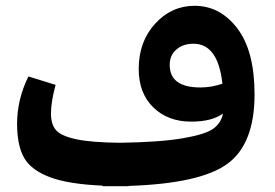

<svg xmlns="http://www.w3.org/2000/svg" viewBox="-20 -625 948 663"><path d="M859 -299Q859 -128 765.5 -59.5Q672 9 424 17V18H383H335L334 16Q216 11 151.5 -13.5Q87 -38 63 -80.5Q39 -123 39 -198Q39 -281 78 -361L172 -332Q156 -273 156 -233Q156 -195 174 -175Q192 -155 244 -144Q296 -133 395 -132Q532 -134 611 -147.5Q690 -161 717 -181Q744 -201 750 -233Q712 -205 640 -205Q560 -205 509.5 -254Q459 -303 459 -387Q459 -481 515.5 -543Q572 -605 652 -605Q740 -605 799.5 -527Q859 -449 859 -299ZM566 -401Q566 -323 672 -323Q711 -323 748 -336Q733 -474 648 -474Q612 -474 589 -454Q566 -434 566 -401Z"/></svg>

Font: FiraGO
Style: Bold
Weight: 700
Designer: bBox Type
Foundry: bBox Type GmbH
Version: Version 1.001;PS 001.001;hotconv 1.0.88;makeotf.lib2.5.64775